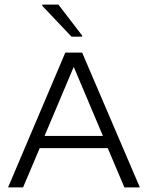

<svg xmlns="http://www.w3.org/2000/svg" viewBox="-20 -812 641 832"><path d="M290 -653H336V-658L233 -792H163V-787ZM15 0H80L152 -170H447L519 0H586L336 -584H263ZM173 -223 299 -521H300L426 -223Z"/></svg>

Font: Saira UNSAM Light SC
Style: Regular
Weight: 300
Designer: Hector Gatti with collaboration of the Omnibus-Type team
Foundry: Omnibus-Type
Version: Version 1.072;PS 001.072;hotconv 1.0.88;makeotf.lib2.5.64775